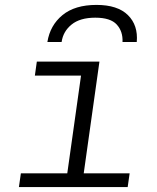

<svg xmlns="http://www.w3.org/2000/svg" viewBox="-20 -762 640 782"><path d="M57 0 65 -56H254L310 -454H122L130 -511H385L321 -56H508L500 0ZM173 -591Q184 -659 234.5 -700.5Q285 -742 373 -742Q459 -742 501 -700.5Q543 -659 537 -591H479Q481 -634 455.5 -662Q430 -690 368 -690Q306 -690 271.5 -662Q237 -634 231 -591Z"/></svg>

Font: Chivo Mono Medium ExtraLight
Style: Italic
Weight: 250
Italic angle: -8.05°
Monospace: yes
Version: Version 1.008